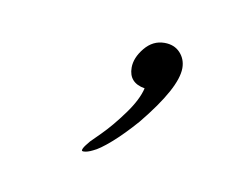

<svg xmlns="http://www.w3.org/2000/svg" viewBox="-33 -90 259 211"><g transform="rotate(10 96.0 15.5)"><path d="M70 82Q68 82 68 81Q68 79 71 75Q74 71 75 70Q75 70 86 59Q97 48 109 31.5Q121 15 124 2Q106 -1 106 -18Q106 -29 115 -40Q124 -51 137 -51Q148 -51 154.5 -44Q161 -37 161 -27Q161 -5 125 39Q111 55 99 65.5Q87 76 80 79Q74 82 70 82Z"/></g></svg>

Font: Corinthia
Style: Regular
Weight: 400
Designer: Robert E. Leuschke
Foundry: Robert E. Leuschke
Version: Version 1.013; ttfautohint (v1.8.3)